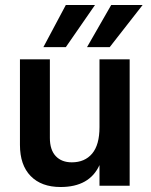

<svg xmlns="http://www.w3.org/2000/svg" viewBox="-20 -745 605 770"><path d="M420 -556H329L426 -725H552ZM361 -725 244 -556H154L244 -725ZM379 -235V-507H500V0H379V-83Q339 5 223 5Q146 5 103 -39Q60 -83 60 -164V-507H180V-192Q180 -144 203.5 -119Q227 -94 268 -94Q320 -94 349.5 -129Q379 -164 379 -235Z"/></svg>

Font: Hind SemiBold
Style: Regular
Weight: 600
Designer: Manushi Parikh, Satya Rajpurohit
Foundry: Indian Type Foundry
Version: Version 2.001;PS 1.0;hotconv 1.0.79;makeotf.lib2.5.61930; tt